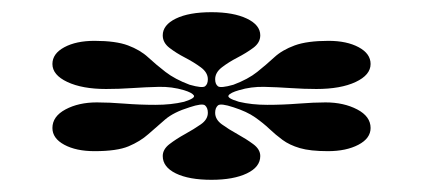

<svg xmlns="http://www.w3.org/2000/svg" viewBox="-20 -746 696 315"><path d="M327 -451Q290 -451 268.5 -461.5Q247 -472 247 -490Q247 -501 258 -509.5Q269 -518 283.5 -526Q298 -534 309.5 -542Q321 -550 321 -561Q321 -569 316.5 -573Q312 -577 291 -570Q265 -562 251 -550Q237 -538 223.5 -526Q210 -514 191 -506Q172 -498 135 -498Q105 -498 85.5 -508.5Q66 -519 66 -536Q66 -555 87.5 -566.5Q109 -578 139 -578Q159 -578 184 -576Q209 -574 235 -574Q261 -574 282 -579Q301 -585 298 -589.5Q295 -594 282 -598Q262 -604 240.5 -603.5Q219 -603 197 -601.5Q175 -600 154 -600Q115 -600 90.5 -611.5Q66 -623 66 -641Q66 -658 85.5 -668.5Q105 -679 135 -679Q170 -679 190 -671.5Q210 -664 223 -652Q236 -640 251.5 -628Q267 -616 291 -607Q312 -601 316.5 -604.5Q321 -608 321 -616Q321 -627 309.5 -635.5Q298 -644 283.5 -651.5Q269 -659 258 -667.5Q247 -676 247 -688Q247 -705 268.5 -715.5Q290 -726 327 -726Q363 -726 385 -715.5Q407 -705 407 -688Q407 -676 395.5 -667.5Q384 -659 369.5 -651.5Q355 -644 344 -635.5Q333 -627 333 -616Q333 -608 337.5 -604.5Q342 -601 363 -607Q387 -616 402 -628Q417 -640 430 -652Q443 -664 463.5 -671.5Q484 -679 519 -679Q549 -679 568.5 -668.5Q588 -658 588 -641Q588 -623 563.5 -611.5Q539 -600 499 -600Q479 -600 457 -601.5Q435 -603 413.5 -603.5Q392 -604 372 -598Q358 -594 355 -589.5Q352 -585 372 -579Q393 -574 418.5 -574Q444 -574 469.5 -576Q495 -578 514 -578Q544 -578 566 -566.5Q588 -555 588 -536Q588 -519 568 -508.5Q548 -498 518 -498Q489 -498 472 -503Q455 -508 443.5 -516.5Q432 -525 422 -534.5Q412 -544 398.5 -553.5Q385 -563 363 -570Q342 -577 337.5 -573Q333 -569 333 -561Q333 -550 344 -542Q355 -534 369.5 -526Q384 -518 395.5 -509.5Q407 -501 407 -490Q407 -472 385 -461.5Q363 -451 327 -451Z"/></svg>

Font: Kalnia Expanded Medium
Style: Regular
Weight: 500
Width: 7
Designer: Frida Medrano
Foundry: Frida Medrano
Version: Version 1.105